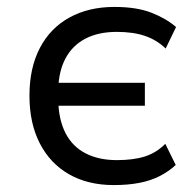

<svg xmlns="http://www.w3.org/2000/svg" viewBox="-20 -525 566 554"><path d="M308 9Q234 9 179.5 -22Q125 -53 95 -111Q65 -169 65 -249Q65 -329 95 -386.5Q125 -444 180.5 -474.5Q236 -505 310 -505Q374 -505 416.5 -488.5Q459 -472 488 -447L458 -385Q432 -410 398 -421.5Q364 -433 317 -433Q264 -433 226.5 -413.5Q189 -394 169 -356.5Q149 -319 148 -265L140 -286H398V-220H140L148 -237Q149 -180 169 -141Q189 -102 227 -82.5Q265 -63 317 -63Q365 -63 398 -73.5Q431 -84 457 -110L487 -49Q468 -31 442 -17.5Q416 -4 383 2.5Q350 9 308 9Z"/></svg>

Font: Nunito Sans 7pt SemiCondensed
Style: Regular
Weight: 400
Width: 4
Designer: Vernon Adams
Foundry: Vernon Adams
Version: Version 3.101;gftools[0.9.27]